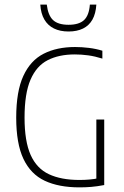

<svg xmlns="http://www.w3.org/2000/svg" viewBox="-20 -805 535 829"><path d="M323 4Q234 4 173.2 -24.5Q112.5 -53 81.2 -119Q50 -185 50 -297Q50 -410.5 80.8 -477.2Q111.5 -544 168.5 -573Q225.5 -602 304 -602Q333.5 -602 364 -598.2Q394.5 -594.5 422 -586V-552Q390 -562 360.8 -566Q331.5 -570 303 -570Q234.5 -570 186 -545.2Q137.5 -520.5 111.8 -461Q86 -401.5 86 -297Q86 -195 112.2 -136.2Q138.5 -77.5 191.2 -52.8Q244 -28 323 -28Q345 -28 366 -29.8Q387 -31.5 407 -36L396 -20V-289H430V-6Q398.5 0 373.5 2Q348.5 4 323 4ZM276 -669Q239.5 -669 213 -682Q186.5 -695 171.5 -720.8Q156.5 -746.5 154 -785H182Q187.5 -738.5 209.2 -718.2Q231 -698 276 -698Q321 -698 342.8 -718.2Q364.5 -738.5 368 -785H396Q393.5 -746 379 -720.2Q364.5 -694.5 338.5 -681.8Q312.5 -669 276 -669Z"/></svg>

Font: Encode Sans SC Condensed Thin
Style: Regular
Weight: 100
Width: 3
Designer: Multiple Designers
Foundry: Impallari Type
Version: Version 3.002